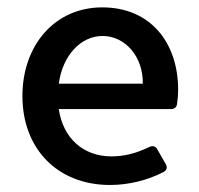

<svg xmlns="http://www.w3.org/2000/svg" viewBox="-20 -497 550 531"><path d="M472.7 -248C472.7 -378.9 396.5 -476.6 262.7 -476.6C131.8 -476.6 42 -372.1 42 -231.4C42 -85 139.6 14.6 284.2 14.6C336.9 14.6 389.6 1 432.6 -21.5C441.4 -26.4 443.4 -34.2 438.5 -43L415 -84C410.2 -92.8 402.3 -94.7 393.6 -90.8C353.5 -71.3 320.3 -64.5 288.1 -64.5C210.9 -64.5 154.3 -114.3 142.6 -195.3H453.1C461.9 -195.3 468.8 -200.2 469.7 -210C471.7 -222.7 472.7 -236.3 472.7 -248ZM375 -265.6H142.6C153.3 -344.7 204.1 -397.5 263.7 -397.5C325.2 -397.5 376 -341.8 375 -265.6Z"/></svg>

Font: Ed Sans Neue Medium
Style: Regular
Weight: 500
Designer: Stephen Hutchings
Version: Version 1.004;PS 001.004;hotconv 1.0.88;makeotf.lib2.5.64775